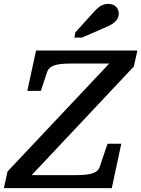

<svg xmlns="http://www.w3.org/2000/svg" viewBox="-51 -971 729 991"><path d="M61 -67H333Q364 -67 387 -69Q410 -71 425.5 -76Q441 -81 450.5 -89.5Q460 -98 464 -111L504 -229H575L526 0H-31L-12 -86L542 -674L558 -643H320Q290 -643 268 -641Q246 -639 231 -634Q216 -629 206.5 -621Q197 -613 192 -599L160 -502H90L135 -710H658L640 -628L71 -23ZM425 -900Q440 -917 452.5 -928.5Q465 -940 478.5 -945.5Q492 -951 508 -951Q533 -951 547.5 -936.5Q562 -922 562 -902Q562 -883 552 -869Q542 -855 523.5 -844.5Q505 -834 478 -823L372 -777H333L338 -804Z"/></svg>

Font: Roboto Serif Medium
Style: Italic
Weight: 500
Italic angle: -10°
Designer: Greg Gazdowicz
Foundry: Commercial Type
Version: Version 1.008